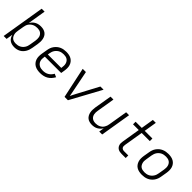

<svg xmlns="http://www.w3.org/2000/svg" viewBox="222 -1892 3057 3057"><g transform="rotate(45 1750.0 -363.5)"><path d="M280 8Q250 8 223 1Q196 -6 174 -22Q152 -38 138.5 -62Q125 -86 119 -113L101 0H35L156 -735H222L172 -430Q186 -453 205 -472.5Q224 -492 248 -505Q272 -518 297.5 -523Q323 -528 348 -528Q378 -528 405.5 -521Q433 -514 455 -498Q477 -482 490.5 -458Q504 -434 509.5 -406.5Q515 -379 514.5 -350Q514 -321 509 -292L492 -192Q488 -167 480 -141.5Q472 -116 458.5 -92.5Q445 -69 425.5 -49Q406 -29 381.5 -16Q357 -3 331 2.5Q305 8 280 8ZM256 -50Q276 -50 296.5 -53.5Q317 -57 336.5 -66.5Q356 -76 372.5 -91Q389 -106 400.5 -124Q412 -142 418.5 -161.5Q425 -181 428 -202L445 -302Q448 -323 448.5 -344Q449 -365 445 -384.5Q441 -404 430 -421Q419 -438 403 -449.5Q387 -461 367 -465.5Q347 -470 326 -470Q306 -470 285.5 -466.5Q265 -463 246.5 -454.5Q228 -446 211 -432Q194 -418 182.5 -401Q171 -384 164.5 -364.5Q158 -345 155 -325L138 -225Q134 -204 133 -182Q132 -160 137 -140Q142 -120 152 -102Q162 -84 178 -72Q194 -60 214.5 -55Q235 -50 256 -50Z M861 8Q830 8 799.5 2.5Q769 -3 743 -17Q717 -31 698 -54Q679 -77 669.5 -105Q660 -133 659.5 -164.5Q659 -196 664 -228L681 -328Q685 -355 694.5 -382Q704 -409 721.5 -433.5Q739 -458 762 -477Q785 -496 811.5 -507.5Q838 -519 866 -523.5Q894 -528 921 -528Q952 -528 982 -522Q1012 -516 1036.5 -501.5Q1061 -487 1079 -464Q1097 -441 1105.5 -413Q1114 -385 1114 -354Q1114 -323 1109 -292L1099 -231H731L729 -218Q725 -196 725 -174Q725 -152 731.5 -131.5Q738 -111 751.5 -95Q765 -79 783 -68.5Q801 -58 822.5 -54Q844 -50 867 -50Q891 -50 916 -55.5Q941 -61 963.5 -74Q986 -87 1004.5 -107Q1023 -127 1035 -150L1090 -126Q1073 -95 1049 -68Q1025 -41 994 -23.5Q963 -6 928.5 1Q894 8 861 8ZM1043 -289 1045 -302Q1048 -323 1048.5 -344.5Q1049 -366 1044 -385.5Q1039 -405 1028 -422Q1017 -439 1000.5 -450Q984 -461 963.5 -465.5Q943 -470 922 -470Q901 -470 880 -466.5Q859 -463 839.5 -454Q820 -445 803 -430Q786 -415 774 -397Q762 -379 755.5 -359Q749 -339 745 -318L741 -289Z M1406 0 1295 -520H1367L1436 -173Q1441 -147 1446 -121Q1451 -95 1455 -69Q1467 -95 1481 -121Q1495 -147 1508 -173L1693 -520H1765L1482 0Z M2029 8Q2000 8 1972.5 1Q1945 -6 1924 -22.5Q1903 -39 1890 -63Q1877 -87 1871.5 -114Q1866 -141 1867 -170Q1868 -199 1872 -228L1921 -520H1987L1937 -218Q1933 -198 1932.5 -177Q1932 -156 1936 -136.5Q1940 -117 1950 -100Q1960 -83 1976 -71.5Q1992 -60 2011.5 -55Q2031 -50 2052 -50Q2072 -50 2091.5 -53.5Q2111 -57 2129.5 -65.5Q2148 -74 2164.5 -88Q2181 -102 2192 -119.5Q2203 -137 2209.5 -156Q2216 -175 2219 -195L2273 -520H2339L2253 0H2187L2201 -89Q2189 -66 2169.5 -47Q2150 -28 2127 -15Q2104 -2 2078.5 3Q2053 8 2029 8Z M2783 0H2689Q2669 0 2649.5 -3.5Q2630 -7 2613.5 -16Q2597 -25 2585 -39.5Q2573 -54 2567 -72Q2561 -90 2560.5 -110Q2560 -130 2564 -150L2615 -462H2486V-520H2625L2660 -735H2726L2691 -520H2864V-462H2681L2628 -141Q2625 -125 2626 -109Q2627 -93 2635.5 -81Q2644 -69 2658.5 -63.5Q2673 -58 2689 -58H2783Z M3152 8Q3121 8 3091 2Q3061 -4 3036 -18.5Q3011 -33 2994 -56Q2977 -79 2968 -107Q2959 -135 2959 -166Q2959 -197 2964 -228L2981 -328Q2985 -355 2994.5 -382Q3004 -409 3021.5 -433.5Q3039 -458 3062 -477Q3085 -496 3112 -507.5Q3139 -519 3166.5 -523.5Q3194 -528 3221 -528Q3252 -528 3282 -522Q3312 -516 3337 -501.5Q3362 -487 3379.5 -464Q3397 -441 3405.5 -413Q3414 -385 3414 -354Q3414 -323 3409 -292L3392 -192Q3388 -165 3378.5 -138Q3369 -111 3352 -86.5Q3335 -62 3312 -43Q3289 -24 3262 -12.5Q3235 -1 3207 3.5Q3179 8 3152 8ZM3152 -50Q3172 -50 3193 -53.5Q3214 -57 3233.5 -66Q3253 -75 3270 -90Q3287 -105 3299 -123Q3311 -141 3318 -161Q3325 -181 3328 -202L3345 -302Q3348 -323 3348.5 -344.5Q3349 -366 3344 -385.5Q3339 -405 3328 -422Q3317 -439 3300.5 -450Q3284 -461 3263.5 -465.5Q3243 -470 3222 -470Q3202 -470 3180.5 -466.5Q3159 -463 3139.5 -454Q3120 -445 3103 -430Q3086 -415 3074 -397Q3062 -379 3055.5 -359Q3049 -339 3045 -318L3029 -218Q3025 -197 3024.5 -175.5Q3024 -154 3029.5 -134.5Q3035 -115 3045.5 -98Q3056 -81 3072.5 -70Q3089 -59 3110 -54.5Q3131 -50 3152 -50Z"/></g></svg>

Font: Iosevka Aile Light
Style: Italic
Weight: 300
Italic angle: -9°
Designer: Belleve Invis
Foundry: Belleve Invis
Version: Version 31.1.0; ttfautohint (v1.8.4)